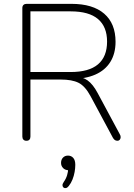

<svg xmlns="http://www.w3.org/2000/svg" viewBox="-20 -725 694 997"><path d="M117 6Q107 6 101.5 0Q96 -6 96 -16V-683Q96 -694 102 -699.5Q108 -705 118 -705H351Q462 -705 521 -654Q580 -603 580 -508Q580 -447 553 -403.5Q526 -360 474.5 -337.5Q423 -315 351 -315L362 -327H370Q408 -327 435.5 -307Q463 -287 487 -242L602 -28Q607 -20 606.5 -12Q606 -4 601.5 1Q597 6 590 6Q581 6 575.5 1.5Q570 -3 566 -10L450 -226Q422 -278 388 -295Q354 -312 295 -312H138V-16Q138 -6 133 0Q128 6 117 6ZM138 -351H347Q442 -351 489 -391Q536 -431 536 -509Q536 -586 489 -626Q442 -666 347 -666H138ZM337 241Q330 250 322.5 251.5Q315 253 310 249Q305 245 304.5 237.5Q304 230 311 220Q323 203 328.5 184.5Q334 166 334 150L337 159Q319 159 308 148Q297 137 297 121Q297 104 307 93.5Q317 83 333 83Q350 83 360.5 95Q371 107 371 131Q371 148 367.5 168Q364 188 356.5 207Q349 226 337 241Z"/></svg>

Font: Nunito ExtraLight ExtraLight
Style: Regular
Weight: 250
Version: Version 3.602